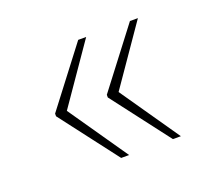

<svg xmlns="http://www.w3.org/2000/svg" viewBox="-73 -542 609 544"><g transform="rotate(-20 232.0 -270.0)"><path d="M364 -92H388L265 -270L388 -448H364L231 -274V-266ZM208 -92H232L109 -270L232 -448H208L75 -274V-266Z"/></g></svg>

Font: Noto Serif Malayalam Thin
Style: Regular
Weight: 100
Designer: Indian type Foundry, Jelle Bosma, Monotype Design Team
Foundry: Monotype Imaging Inc.
Version: Version 2.104